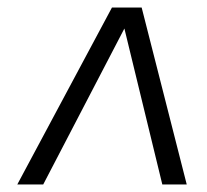

<svg xmlns="http://www.w3.org/2000/svg" viewBox="-20 -717 551 511"><path d="M26 -226 278 -697H357L477 -226H412L305 -666H324L95 -226Z"/></svg>

Font: Hanken Grotesk Light
Style: Italic
Weight: 300
Italic angle: -8°
Designer: Alfredo Marco Pradil
Foundry: Hanken Design Co.
Version: Version 3.013